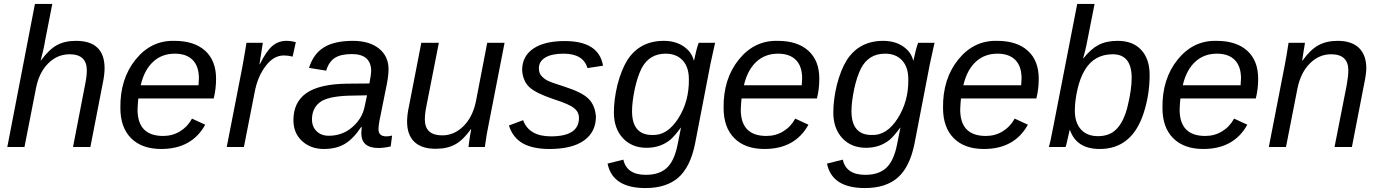

<svg xmlns="http://www.w3.org/2000/svg" viewBox="-20 -745 6989 973"><path d="M186 -438H187Q228 -494 268 -516Q308 -538 365 -538Q510 -538 510 -399Q510 -366 500 -319L438 0H350L411 -315Q420 -358 420 -388Q420 -470 333 -470Q270 -470 223.5 -423Q177 -376 162 -296L104 0H17L157 -725H245L208 -536Q202 -497 186 -438Z M1063 -246H681Q679 -233 677 -190Q677 -56 807 -56Q854 -56 892.5 -79.5Q931 -103 953 -144L1020 -113Q952 10 797 10Q699 10 644.5 -44.5Q590 -99 590 -198Q588 -345 667 -443Q746 -541 864 -538Q964 -538 1019.5 -488Q1075 -438 1075 -346Q1075 -294 1063 -246ZM693 -313H986L988 -348Q988 -409 956.5 -441Q925 -473 866 -473Q800 -473 755.5 -431.5Q711 -390 693 -313Z M1479 -531 1463 -458Q1441 -464 1419 -464Q1366 -464 1326 -410Q1285 -357 1270 -275L1216 0H1129L1208 -405L1220 -473L1229 -528H1312L1295 -420H1297Q1329 -485 1359.5 -511.5Q1390 -538 1432 -538Q1457 -538 1479 -531Z M1898 5Q1811 5 1811 -70L1813 -101H1810Q1770 -41 1727 -15.5Q1684 10 1621 10Q1554 10 1510 -31Q1467 -71 1467 -136Q1467 -227 1532.5 -273Q1598 -319 1738 -321L1852 -322Q1861 -370 1861 -384Q1861 -471 1763 -471Q1706 -471 1676 -451Q1646 -431 1633 -387L1546 -401Q1568 -472 1621.5 -505Q1675 -538 1768 -538Q1852 -538 1900.5 -499Q1949 -460 1949 -394Q1949 -363 1940 -317L1903 -133Q1898 -106 1898 -90Q1898 -54 1938 -54Q1952 -54 1967 -58L1960 -3Q1926 5 1898 5ZM1827 -201 1840 -262 1743 -260Q1638 -256 1600 -226Q1561 -195 1561 -140Q1561 -103 1584.5 -80Q1608 -57 1646 -57Q1714 -57 1764 -99.5Q1814 -142 1827 -201Z M2115 -528H2204L2142 -213Q2133 -170 2133 -140Q2133 -59 2221 -59Q2282 -59 2329 -106Q2376 -153 2392 -232L2449 -528H2537L2456 -113Q2447 -73 2437 0H2354Q2354 -2 2359 -37Q2364 -71 2368 -90H2366Q2327 -35 2286.5 -13Q2246 9 2188 9Q2116 9 2079.5 -26.5Q2043 -62 2043 -129Q2043 -163 2053 -209Z M3000 -155Q3000 -76 2939.5 -33Q2879 10 2765 10Q2680 10 2629.5 -18.5Q2579 -47 2559 -109L2631 -136Q2661 -54 2772 -54Q2914 -54 2914 -147Q2914 -178 2889 -197Q2866 -217 2784 -243Q2695 -273 2662.5 -303.5Q2630 -334 2626 -389Q2626 -460 2682.5 -498.5Q2739 -537 2842 -537Q3015 -537 3036 -412L2957 -400Q2936 -473 2836 -473Q2776 -473 2743.5 -453.5Q2711 -434 2711 -399Q2711 -377 2721 -364Q2734 -348 2750 -339Q2769 -328 2840 -306Q2928 -278 2961.5 -245.5Q2995 -213 3000 -155Z M3251 208Q3084 208 3059 84L3139 64Q3156 141 3253 141Q3322 141 3360 105Q3398 69 3414 -13L3431 -98H3430Q3400 -57 3376 -36Q3326 4 3257 4Q3182 4 3136.5 -45Q3091 -94 3091 -175Q3091 -240 3109 -315Q3129 -392 3159 -440Q3222 -538 3344 -538Q3402 -538 3443.5 -510.5Q3485 -483 3496 -438H3497L3509 -490Q3518 -523 3521 -528H3604L3595 -488L3580 -419L3502 -15Q3478 102 3417.5 155Q3357 208 3251 208ZM3183 -182Q3183 -61 3285 -61Q3361 -57 3417 -144.5Q3473 -232 3471 -344Q3471 -405 3439.5 -439Q3408 -473 3353 -473Q3270 -473 3231 -398Q3210 -355 3197 -295Q3183 -228 3183 -182Z M4120 -246H3738Q3736 -233 3734 -190Q3734 -56 3864 -56Q3911 -56 3949.5 -79.5Q3988 -103 4010 -144L4077 -113Q4009 10 3854 10Q3756 10 3701.5 -44.5Q3647 -99 3647 -198Q3645 -345 3724 -443Q3803 -541 3921 -538Q4021 -538 4076.5 -488Q4132 -438 4132 -346Q4132 -294 4120 -246ZM3750 -313H4043L4045 -348Q4045 -409 4013.5 -441Q3982 -473 3923 -473Q3857 -473 3812.5 -431.5Q3768 -390 3750 -313Z M4363 208Q4196 208 4171 84L4251 64Q4268 141 4365 141Q4434 141 4472 105Q4510 69 4526 -13L4543 -98H4542Q4512 -57 4488 -36Q4438 4 4369 4Q4294 4 4248.5 -45Q4203 -94 4203 -175Q4203 -240 4221 -315Q4241 -392 4271 -440Q4334 -538 4456 -538Q4514 -538 4555.5 -510.5Q4597 -483 4608 -438H4609L4621 -490Q4630 -523 4633 -528H4716L4707 -488L4692 -419L4614 -15Q4590 102 4529.5 155Q4469 208 4363 208ZM4295 -182Q4295 -61 4397 -61Q4473 -57 4529 -144.5Q4585 -232 4583 -344Q4583 -405 4551.5 -439Q4520 -473 4465 -473Q4382 -473 4343 -398Q4322 -355 4309 -295Q4295 -228 4295 -182Z M5232 -246H4850Q4848 -233 4846 -190Q4846 -56 4976 -56Q5023 -56 5061.5 -79.5Q5100 -103 5122 -144L5189 -113Q5121 10 4966 10Q4868 10 4813.5 -44.5Q4759 -99 4759 -198Q4757 -345 4836 -443Q4915 -541 5033 -538Q5133 -538 5188.5 -488Q5244 -438 5244 -346Q5244 -294 5232 -246ZM4862 -313H5155L5157 -348Q5157 -409 5125.5 -441Q5094 -473 5035 -473Q4969 -473 4924.5 -431.5Q4880 -390 4862 -313Z M5644 -538Q5721 -538 5763.5 -492Q5806 -446 5806 -365Q5806 -266 5776 -173Q5717 10 5553 10Q5435 10 5402 -87H5401L5389 -35Q5382 -2 5380 0H5295Q5301 -14 5319 -109L5439 -725H5527L5486 -518Q5480 -488 5469 -450H5471Q5508 -497 5547.5 -517.5Q5587 -538 5644 -538ZM5619 -470Q5526 -470 5478 -391Q5453 -349 5440 -291Q5427 -233 5427 -184Q5427 -123 5458 -89Q5489 -55 5544 -55Q5605 -55 5639 -92Q5676 -130 5695 -209Q5715 -292 5715 -350Q5715 -470 5619 -470Z M6344 -246H5962Q5960 -233 5958 -190Q5958 -56 6088 -56Q6135 -56 6173.5 -79.5Q6212 -103 6234 -144L6301 -113Q6233 10 6078 10Q5980 10 5925.5 -44.5Q5871 -99 5871 -198Q5869 -345 5948 -443Q6027 -541 6145 -538Q6245 -538 6300.5 -488Q6356 -438 6356 -346Q6356 -294 6344 -246ZM5974 -313H6267L6269 -348Q6269 -409 6237.5 -441Q6206 -473 6147 -473Q6081 -473 6036.5 -431.5Q5992 -390 5974 -313Z M6831 0H6743L6805 -315Q6813 -361 6813 -388Q6813 -470 6726 -470Q6664 -470 6617.5 -423Q6571 -376 6555 -296L6497 0H6410L6491 -416Q6498 -450 6510 -528H6593Q6593 -523 6587 -490L6579 -438H6581Q6620 -493 6661 -515.5Q6702 -538 6759 -538Q6830 -538 6867 -502Q6904 -466 6904 -399Q6904 -371 6893 -319Z"/></svg>

Font: Libra Sans
Style: Italic
Weight: 400
Italic angle: -12°
Foundry: Context Ltd
Version: Version 1.002